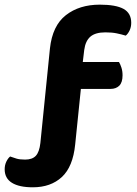

<svg xmlns="http://www.w3.org/2000/svg" viewBox="-32 -694 581 817"><path d="M280.8 -315.7V-430.1H474.2Q479.7 -421.6 484.6 -406.6Q489.5 -391.6 489.5 -373.8Q489.5 -343.4 475.7 -329.5Q461.8 -315.7 438.7 -315.7ZM311.3 -354.8 315.9 -352.2 287.9 -79.2Q278.4 15.7 231.1 59.4Q183.9 103 107.5 103Q49.5 103 18.7 83.8Q-12.1 64.6 -12.1 26.4Q-12.1 8.6 -5.1 -6.1Q2 -20.8 11.2 -28.1Q24.4 -23.4 37.9 -19.2Q51.4 -14.9 74.9 -14.9Q105.3 -14.9 120.4 -31Q135.5 -47.1 139.8 -85.5L180.5 -487.7Q191 -584.8 248.4 -629.5Q305.7 -674.2 392.6 -674.2Q460.8 -674.2 493.6 -656.2Q526.4 -638.1 526.4 -596.9Q526.4 -579 519.4 -564.3Q512.3 -549.6 503 -542.4Q484 -548.1 464.1 -552.2Q444.1 -556.3 416.4 -556.3Q374.2 -556.3 352.9 -538.3Q331.6 -520.2 326.4 -481.4Z"/></svg>

Font: Baloo Paaji 2
Style: Regular
Weight: 400
Designer: Shuchita Grover, Noopur Datye and Ek Type
Foundry: Ek Type
Version: Version 1.700